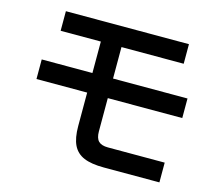

<svg xmlns="http://www.w3.org/2000/svg" viewBox="-108 -902 1217 1061"><g transform="rotate(15 500.0 -371.0)"><path d="M917 -357H491V-167Q491 -128 508 -111Q525 -94 562 -94H887V19H569Q497 19 454.5 1Q412 -17 392.5 -57Q373 -97 373 -166V-357H83V-469H373V-649H143V-761H847V-649H491V-469H917Z"/></g></svg>

Font: IBM Plex Sans JP SemiBold
Style: Regular
Weight: 600
Designer: Mike Abbink; Paul van der Laan; Pieter van Rosmalen; Wujin Sim; Yejin Wi; Jinhee Kim; Boomi Park; Yona Kim; Kichan Ma
Foundry: Sandoll Inc.
Version: Version 1.001